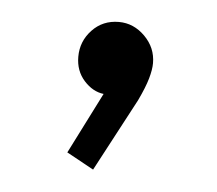

<svg xmlns="http://www.w3.org/2000/svg" viewBox="-31 -138 336 297"><g transform="rotate(5 137.0 10.5)"><path d="M81 103 129 8Q112 6 98.5 -9Q85 -24 85 -46Q85 -70 101.5 -87.5Q118 -105 143 -105Q166 -105 183.5 -87.5Q201 -70 201 -46Q201 -36 197 -22Q193 -8 183 13L123 126Z"/></g></svg>

Font: Outfit Light
Style: Regular
Weight: 300
Designer: Rodrigo Fuenzalida
Foundry: fragTYPE
Version: Version 1.100; ttfautohint (v1.8.4.7-5d5b)